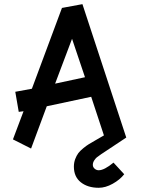

<svg xmlns="http://www.w3.org/2000/svg" viewBox="-20 -704 703 920"><path d="M585 -44.9 375 -684.1 276.9 -666 132.8 -278.8 53.2 -264.2 69.8 -168 92.8 -170.9 42 -36.1 128.9 7.8 204.1 -194.8 417 -240.2 478 -55.2 434.1 -29.8Q415.5 -19 405 -12.7Q394.5 -6.3 379.2 6.1Q363.8 18.6 355.2 30Q346.7 41.5 340.3 58.3Q334 75.2 334 94.2Q334 143.1 367.2 169.4Q400.4 195.8 453.1 195.8Q485.4 195.8 520 176.5Q554.7 157.2 575.2 130.9L523.9 75.2Q479.5 111.8 453.1 111.8Q441.9 111.8 433.3 104.2Q424.8 96.7 424.8 85.9Q424.8 74.7 431.6 64.5Q438.5 54.2 444.1 49.8Q449.7 45.4 462.4 36.6Q463.4 35.6 464.1 35.2Q464.8 34.7 465.8 34.2ZM244.1 -303.2 325.2 -518.1 387.2 -334Z"/></svg>

Font: Comic Neue Angular
Style: Bold
Weight: 700
Designer: Craig Rozynski
Foundry: Craig Rozynski
Version: Version 2.003